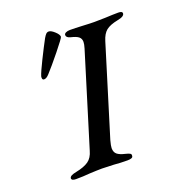

<svg xmlns="http://www.w3.org/2000/svg" viewBox="-126 -782 816 888"><g transform="rotate(-20 282.0 -338.5)"><path d="M76 -8Q77 -15 85.5 -19.5Q94 -24 110 -27Q150 -35 171.5 -50Q193 -65 202 -98L341 -550Q347 -570 347 -581Q347 -597 336 -606Q325 -615 299 -621Q278 -626 278 -639Q278 -646 286.5 -650Q295 -654 306 -654Q332 -654 370 -652Q406 -650 426 -650L479 -651Q519 -653 544 -653Q564 -653 564 -643Q564 -627 530 -621Q490 -613 471.5 -598Q453 -583 443 -550L308 -111Q301 -85 301 -74Q301 -54 313 -44Q325 -34 351 -28Q368 -24 374 -20Q380 -16 378 -8Q378 4 351 4Q316 4 284 1Q246 -1 227 -1Q205 -1 165 1Q134 4 97 4Q76 4 76 -8ZM108 -491Q108 -497 109 -499Q114 -516 140.5 -569.5Q167 -623 186 -658Q193 -670 198.5 -675.5Q204 -681 212 -681Q223 -681 240 -665.5Q257 -650 257 -639Q257 -633 212.5 -578Q168 -523 143 -496Q129 -480 117 -480Q108 -480 108 -491Z"/></g></svg>

Font: EB Garamond Medium
Style: Italic
Weight: 500
Italic angle: -17.2°
Designer: Georg Duffner and Octavio Pardo
Foundry: Georg Duffner
Version: Version 1.000